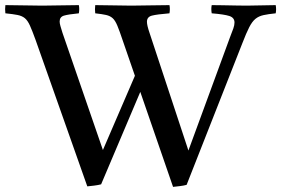

<svg xmlns="http://www.w3.org/2000/svg" viewBox="-38 -721 1098 750"><path d="M638 9 510 -362 357 -1Q346 2 330 4Q314 6 303 7L101 -565Q88 -601 79 -621Q70 -641 59 -650Q48 -659 30.5 -662.5Q13 -666 -17 -669Q-19 -685 -17 -701Q16 -701 54.5 -700Q93 -699 127 -699Q156 -699 197.5 -700Q239 -701 270 -701Q273 -686 270 -669Q229 -665 212 -660Q195 -655 195 -637Q195 -630 198 -619.5Q201 -609 206 -593L364 -135L489 -425L441 -564Q429 -600 420.5 -620.5Q412 -641 402 -650Q392 -659 376.5 -662.5Q361 -666 334 -669Q332 -685 334 -701Q369 -701 405 -700Q441 -699 475 -699Q505 -699 548 -700Q591 -701 624 -701Q627 -686 624 -669Q575 -665 555.5 -660Q536 -655 536 -636Q536 -622 546 -593L698 -133L861 -577Q869 -597 873.5 -610Q878 -623 878 -633Q878 -652 858 -658.5Q838 -665 789 -669Q786 -686 789 -701Q803 -701 830 -700.5Q857 -700 884.5 -699.5Q912 -699 926 -699Q957 -699 983 -700Q1009 -701 1039 -701Q1042 -685 1039 -669Q1010 -666 991.5 -662Q973 -658 960 -647.5Q947 -637 935.5 -614.5Q924 -592 909 -553L691 1Q681 4 664.5 6Q648 8 638 9Z"/></svg>

Font: Tiro Telugu
Style: Regular
Weight: 400
Designer: Telugu: John Hudson & Fiona Ross. Latin: John Hudson.
Foundry: Tiro Typeworks Ltd.
Version: Version 1.52